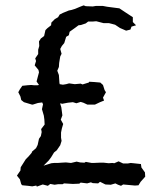

<svg xmlns="http://www.w3.org/2000/svg" viewBox="-20 -687 571 714"><path d="M63 2 59 -2 54 -20 43 -34 56 -53 57 -65 76 -95 86 -105 98 -119 99 -123 114 -136 120 -148 125 -171 132 -181 135 -196 133 -207 146 -224 145 -242 143 -257 136 -281 140 -299 137 -306H136L121 -304L102 -298H99L69 -307L59 -315L56 -328L48 -344L54 -355L63 -368L73 -369L82 -370L96 -371L106 -370H120L125 -371L116 -384L121 -403L125 -418L123 -427L109 -444L114 -460L111 -470L122 -486V-502L126 -516L125 -533L132 -544L144 -553L149 -575L156 -582L170 -593L171 -603L184 -616L196 -623L202 -633L214 -639L236 -648L246 -650L259 -654L278 -662L291 -667L299 -664L325 -663L337 -665H362L378 -662L393 -660L424 -656L445 -642L474 -623V-605L486 -593L469 -588L465 -577L449 -573L426 -583L408 -595L397 -598L385 -601H365L338 -608L326 -607H308L299 -600L281 -594L272 -593L260 -584L239 -569L236 -556L226 -550L219 -527L210 -516L204 -505L209 -487L204 -477L200 -453L199 -438L193 -424L199 -408L201 -379L202 -374L214 -372L226 -374L237 -377L258 -374L280 -376L287 -373L300 -377L310 -380L312 -383L330 -382L353 -380L363 -371L369 -352L374 -344L369 -335L363 -324L367 -313L352 -307L333 -298H305L290 -305L280 -308L264 -303L251 -307L232 -305L211 -301L205 -303L204 -301L208 -288L212 -258L206 -242L215 -226L210 -209L207 -194V-175L209 -163L204 -147L191 -128L181 -120L170 -102L161 -90L142 -71L171 -80L181 -81H194L208 -82L225 -83L244 -81L265 -86L278 -83L294 -82L299 -85L321 -81H327L350 -82H366L384 -80L398 -81L405 -80L421 -87L438 -79H455L466 -81L476 -80L504 -77L506 -64L519 -46L520 -30L503 -11L495 2L482 3L438 -1L430 4L419 0L409 -5L392 0L372 -1L352 -11L345 -5L325 -6L318 -9L304 -5L280 -8L275 -4L251 -3L218 -5L213 -2H196L183 0L167 -3L158 4L139 -1L117 7L115 3L100 6L84 4Z"/></svg>

Font: Winky Rough Light
Style: Regular
Weight: 300
Designer: Simon Atzbach
Foundry: typofactur
Version: Version 1.206; ttfautohint (v1.8.4.7-5d5b)